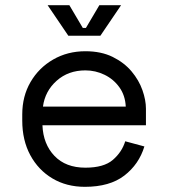

<svg xmlns="http://www.w3.org/2000/svg" viewBox="-20 -708 652 742"><path d="M308 14Q237 14 182.5 -18.5Q128 -51 97 -108.5Q66 -166 66 -242V-266Q66 -336 98 -391Q130 -446 185.5 -478Q241 -510 310 -510Q371 -510 415.5 -488Q460 -466 488.5 -432Q517 -398 530.5 -359.5Q544 -321 544 -288V-224H144Q147 -151 190.5 -105.5Q234 -60 310 -60Q381 -60 416 -90Q451 -120 464 -162L538 -142Q517 -73 460.5 -29.5Q404 14 308 14ZM146 -296H466Q464 -339 441.5 -370.5Q419 -402 384 -419Q349 -436 310 -436Q244 -436 199 -396Q154 -356 146 -296ZM244 -570 164 -688H248L300 -600H312L364 -688H448L368 -570Z"/></svg>

Font: Space Mono
Style: Regular
Weight: 400
Monospace: yes
Designer: Colophon Foundry + Benjamin Critton
Foundry: Colophon Foundry & Benjamin Critton
Version: Version 1.003; ttfautohint (v1.8.4.7-5d5b)